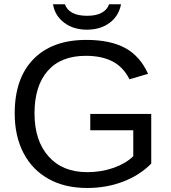

<svg xmlns="http://www.w3.org/2000/svg" viewBox="-20 -889 818 918"><path d="M397 -65.9Q464.4 -65.9 522.7 -86.4Q581.1 -106.9 617.2 -142.1V-266.1H411.6V-344.2H703.1V-106.9Q648.4 -51.3 569.1 -20.8Q489.7 9.8 397 9.8Q289.6 9.8 211.9 -33.7Q134.3 -77.1 92.3 -157.5Q50.3 -237.8 50.3 -347.2Q50.3 -514.6 140.1 -606.4Q230 -698.2 392.6 -698.2Q506.8 -698.2 578.1 -659.7Q649.4 -621.1 688 -536.1L599.1 -509.8Q569.8 -568.4 518.3 -595.2Q466.8 -622.1 390.1 -622.1Q271 -622.1 208 -550Q145 -478 145 -347.2Q145 -216.8 211.9 -141.4Q278.8 -65.9 397 -65.9ZM395.5 -747.1Q330.6 -747.1 286.4 -780.8Q242.2 -814.5 233.4 -868.7H290.5Q298.8 -842.8 325.4 -828.1Q352.1 -813.5 396.5 -813.5Q440.9 -813.5 467 -828.4Q493.2 -843.3 501.5 -868.7H558.6Q548.3 -813 504.4 -780Q460.4 -747.1 395.5 -747.1Z"/></svg>

Font: Arimo Nerd Font
Style: Regular
Weight: 400
Designer: Steve Matteson
Foundry: Monotype Imaging Inc.
Version: Version 1.33;Nerd Fonts 3.2.1